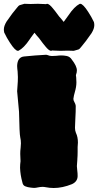

<svg xmlns="http://www.w3.org/2000/svg" viewBox="-40 -945 509 995"><path d="M195.3 24.9C190.9 23.9 186 23.4 180.7 23.4C173.3 23.4 165 24.4 155.3 26.4C148.9 27.8 143.1 28.8 136.7 28.8C136.7 28.8 128.9 28.3 128.9 28.3C128.9 28.3 116.7 26.9 116.7 26.9C107.9 25.9 99.6 23.9 92.3 21C85 18.6 79.6 13.2 77.1 4.9C77.1 4.9 75.7 -1 75.7 -1C68.8 -25.9 64.9 -50.3 64 -75.2C64 -86.9 64.9 -98.6 66.4 -109.9C66.4 -109.9 64.9 -147.5 64.9 -147.5C64.9 -157.7 65.4 -168.5 66.9 -178.7C67.9 -186.5 68.4 -194.3 68.4 -202.1C68.4 -212.9 67.4 -223.1 64.9 -233.4C62 -245.6 60.1 -289.6 58.6 -365.7C58.6 -365.7 48.8 -472.2 48.8 -472.2C49.3 -481.9 49.8 -491.7 50.8 -501C52.2 -516.1 52.7 -530.8 52.7 -545.9C52.7 -555.7 52.2 -565.4 51.3 -574.7C49.8 -584 49.3 -593.8 48.8 -603.5C49.8 -633.3 61.5 -649.9 84.5 -652.3C128.4 -656.7 161.1 -659.2 183.1 -660.2C188 -660.6 192.9 -661.1 197.8 -661.1C201.2 -661.1 203.6 -660.6 206.1 -659.7C213.9 -656.2 221.7 -654.8 229 -654.8C236.8 -654.8 244.6 -655.3 252 -655.8C262.2 -657.2 271.5 -657.7 278.8 -657.7C287.1 -657.7 296.4 -656.7 306.2 -654.8C317.4 -652.3 326.2 -646 332.5 -635.7C349.6 -613.8 358.4 -595.2 358.4 -580.1C358.4 -572.8 356.9 -565.4 354 -557.6C354 -557.6 353.5 -552.7 353.5 -552.7C353.5 -551.3 354 -549.3 354.5 -547.4C355 -545.4 355 -543.5 355 -541.5C355 -537.1 355 -532.7 355.5 -529.3C356 -525.4 356 -522 356 -518.6C356 -502.4 353 -485.4 347.7 -467.3C344.2 -456.1 341.8 -444.3 340.3 -432.6C340.3 -426.8 342.3 -420.9 346.2 -414.6C349.6 -408.2 352.1 -402.3 352.5 -396.5C352.5 -375.5 352.1 -354 350.6 -333C349.1 -305.2 348.6 -288.6 348.6 -282.7C348.6 -273.4 350.1 -264.6 353.5 -256.3C360.4 -242.2 363.8 -225.6 363.8 -206.1C363.8 -198.2 363.3 -190.4 362.3 -182.6C362.3 -182.6 362.3 -157.7 362.3 -157.7C362.3 -144.5 361.8 -131.8 360.8 -120.1C360.8 -120.1 360.8 -117.2 360.8 -117.2C359.4 -99.1 358.4 -87.9 358.4 -84C358.9 -76.7 359.4 -69.3 360.4 -61.5C361.8 -51.8 362.3 -42 362.3 -32.2C361.8 -13.2 352.1 0.5 333 9.3C300.3 22.5 269 29.3 238.3 29.3C224.1 29.3 210 27.8 195.3 24.9ZM223.6 -681.6C216.3 -682.6 206.5 -690.4 194.8 -705.1C187.5 -713.4 176.8 -727.5 162.1 -747.6C154.8 -755.4 147 -764.6 138.7 -775.4C123 -754.4 114.7 -743.2 114.3 -741.7C93.8 -710.9 74.2 -691.4 56.2 -682.1C56.2 -682.1 52.7 -681.6 52.7 -681.6C43.5 -681.6 29.3 -695.8 11.2 -724.1C0.5 -740.2 -9.3 -757.8 -18.1 -776.4C-19.5 -782.2 -20 -787.6 -20 -792.5C-20 -804.7 -15.1 -818.4 -5.9 -833.5C15.6 -864.7 33.7 -888.7 47.9 -904.8C53.2 -912.1 58.1 -917 63 -918.5C67.4 -919.9 75.2 -922.4 86.4 -925.3C86.4 -925.3 118.2 -924.3 118.2 -924.3C129.4 -924.8 142.1 -925.3 156.2 -925.3C156.2 -925.3 194.3 -923.8 194.3 -923.8C195.8 -923.8 196.8 -923.8 198.2 -923.3C200.7 -924.8 203.1 -925.3 205.1 -925.3C212.4 -924.3 222.2 -916.5 233.9 -901.9C241.2 -893.6 252 -879.4 266.6 -859.4C273.9 -851.6 281.7 -842.3 290 -831.5C305.7 -852.5 314 -863.8 314.5 -865.2C335 -896 354.5 -915.5 372.6 -924.8C372.6 -924.8 376 -925.3 376 -925.3C385.3 -925.3 399.4 -911.1 417.5 -882.8C428.2 -866.7 438 -849.1 446.8 -830.6C448.2 -824.7 448.7 -819.3 448.7 -814.5C448.7 -802.2 443.8 -788.6 434.6 -773.4C413.1 -742.2 395 -718.3 380.9 -702.1C375.5 -694.8 370.6 -689.9 366.2 -688.5C361.3 -687 353.5 -684.6 342.3 -681.6C342.3 -681.6 310.5 -682.6 310.5 -682.6C299.3 -682.1 286.6 -681.6 272.5 -681.6C272.5 -681.6 234.4 -683.1 234.4 -683.1C232.9 -683.1 231.9 -683.1 230.5 -683.6C228 -682.1 225.6 -681.6 223.6 -681.6Z"/></svg>

Font: Kaph
Style: Regular
Weight: 400
Designer: GGBotNet
Foundry: f0n7.com